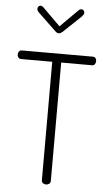

<svg xmlns="http://www.w3.org/2000/svg" viewBox="-64 -1028 596 1068"><g transform="rotate(5 234.0 -494.0)"><path d="M233 -883 331 -981Q338 -988 347 -988Q355 -988 359.5 -982Q364 -976 364 -969Q364 -962 354 -950L253 -854Q241 -844 233 -844Q222 -844 212 -854L112 -950Q102 -960 102 -969Q102 -976 106.5 -982Q111 -988 119 -988Q127 -988 134 -981ZM432 -731Q443 -731 448 -724Q453 -717 453 -708Q453 -699 448 -691Q443 -683 432 -683H260V-22Q260 -11 252 -5.5Q244 0 235 0Q225 0 217.5 -5.5Q210 -11 210 -22V-683H36Q26 -683 20.5 -690.5Q15 -698 15 -707Q15 -716 20.5 -723.5Q26 -731 36 -731Z"/></g></svg>

Font: AkaAcidDosis
Style: Light
Weight: 300
Designer: Edgar Tolentino, Pablo Impallari, Igino Marini, Aka-Acid
Foundry: Edgar Tolentino, Pablo Impallari, Igino Marini, Aka-Acid
Version: Version 1.007